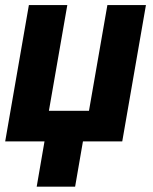

<svg xmlns="http://www.w3.org/2000/svg" viewBox="-24 -548 591 744"><path d="M168.9 -118.7H317.9L267.1 175.3H118.2ZM87.9 -528.3H236.8L165.5 -118.7H320.8L392.1 -528.3H541.5L449.7 0H-3.9Z"/></svg>

Font: Roboto ExtraBold
Style: Italic
Weight: 800
Designer: Christian Robertson
Foundry: Google
Version: Version 3.009; 2024